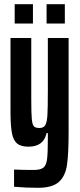

<svg xmlns="http://www.w3.org/2000/svg" viewBox="-20 -691 380 915"><path d="M47 199V117Q91 119 139 119Q172 119 186 108.5Q200 98 204 69.5Q208 41 208 -26V-57H202Q188 8 116 8Q79 8 61 -7.5Q43 -23 36.5 -58.5Q30 -94 30 -163V-510H129V-219Q129 -151 131.5 -124Q134 -97 141.5 -89Q149 -81 168 -81Q188 -81 196 -95Q204 -109 206 -143.5Q208 -178 208 -262V-510H307V-64Q307 44 299 96.5Q291 149 260 176.5Q229 204 161 204Q102 204 47 199ZM50 -579V-671H137V-579ZM202 -579V-671H289V-579Z"/></svg>

Font: Saira Ultra Condensed
Style: Bold
Weight: 700
Width: 1
Designer: Hector Gatti with collaboration of the Omnibus-Type team
Foundry: Omnibus-Type
Version: Version 1.001; ttfautohint (v1.8)